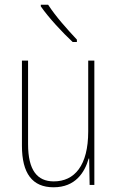

<svg xmlns="http://www.w3.org/2000/svg" viewBox="-20 -784 498 814"><path d="M184 -764H153V-757C187 -708 245 -646 288 -606H306V-616C265 -660 217 -713 184 -764ZM380 -527H354V-227C354 -82 296 -15 208 -15C138 -15 99 -62 99 -173V-527H73V-166C73 -49 117 10 207 10C300 10 339 -53 356 -112H358L360 0H380Z"/></svg>

Font: Noto Sans Devanagari Condensed Thin
Style: Regular
Weight: 100
Width: 3
Designer: Jelle Bosma - Monotype Design Team
Foundry: Monotype Imaging Inc.
Version: Version 2.004